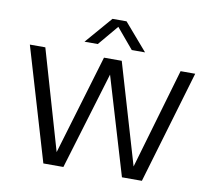

<svg xmlns="http://www.w3.org/2000/svg" viewBox="-86 -899 1099 996"><g transform="rotate(10 464.0 -400.5)"><path d="M204.5 0 28.5 -595H110L272 -36H252L419 -595H512.5L677 -36H659.5L822.5 -595H899.5L723.5 0H618.5L455 -548H475.5L310 0ZM305 -659 427.5 -801H501.5L624 -659H554L456 -775.5H473L375 -659Z"/></g></svg>

Font: Encode Sans SC Condensed Thin
Style: Regular
Weight: 400
Version: Version 3.002